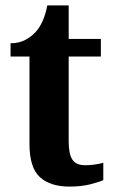

<svg xmlns="http://www.w3.org/2000/svg" viewBox="-20 -680 420 710"><path d="M237 10Q166 10 127.5 -25Q89 -60 89 -148V-471H19V-520Q51 -520 74.5 -533Q98 -546 112 -562Q126 -577 137 -601Q148 -625 155 -660H234V-536H353V-471H234V-157Q234 -111 247.5 -90Q261 -69 295 -69Q313 -69 330 -71.5Q347 -74 362 -78V-14Q347 -7 314 1.5Q281 10 237 10Z"/></svg>

Font: Noto Serif Khmer SemiCondensed
Style: Bold
Weight: 700
Width: 4
Designer: Danh Hong and the Monotype Design Team
Foundry: Monotype Imaging Inc.
Version: Version 2.004; ttfautohint (v1.8.4.7-5d5b)